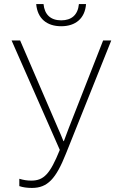

<svg xmlns="http://www.w3.org/2000/svg" viewBox="-20 -913 603 944"><path d="M281 -784C352 -784 398 -823 403 -893H368C363 -840 332 -813 281 -813C229 -813 199 -841 194 -893H158C164 -822 210 -784 281 -784ZM137 11C214 11 255 -34 304 -157L527 -714H487L318 -283C310 -262 302 -241 294 -219H292C283 -243 275 -259 264 -285L79 -714H37L274 -176C226 -57 195 -25 134 -25C113 -25 95 -28 75 -34V2C92 8 113 11 137 11Z"/></svg>

Font: Noto Sans Mono SemiCondensed ExtraLight
Style: Regular
Weight: 200
Width: 4
Designer: Monotype Design Team
Foundry: Monotype Imaging Inc.
Version: Version 2.014